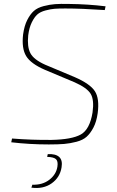

<svg xmlns="http://www.w3.org/2000/svg" viewBox="-20 -721 593 973"><path d="M358 -304 208 -367Q136 -398 112.5 -437Q89 -476 97 -546Q103 -590 118 -619.5Q133 -649 151.5 -665.5Q170 -682 201 -690Q232 -698 259 -700Q286 -702 329 -701Q426 -700 515 -689L511 -670Q392 -678 311 -678Q276 -678 256.5 -676.5Q237 -675 210.5 -668Q184 -661 169 -647.5Q154 -634 141 -607.5Q128 -581 123 -542Q117 -484 134 -451.5Q151 -419 209 -393L359 -330Q437 -296 461 -258.5Q485 -221 475 -147Q469 -104 453.5 -74.5Q438 -45 419 -28Q400 -11 367.5 -2.5Q335 6 305 8.5Q275 11 227 11Q129 11 37 0L41 -19Q143 -11 241 -12Q344 -14 389.5 -39.5Q435 -65 449 -151Q458 -215 439.5 -245.5Q421 -276 358 -304ZM219 74 222 60Q262 58 280 74.5Q298 91 292 127Q284 178 242 208Q200 238 139 230L144 215Q195 217 230 190Q265 163 271 123Q275 96 263.5 85.5Q252 75 219 74Z"/></svg>

Font: Ezarion Thin
Style: Italic
Weight: 250
Italic angle: -8°
Designer: Natanael Gama
Version: Version 1.001;PS 001.001;hotconv 1.0.70;makeotf.lib2.5.58329